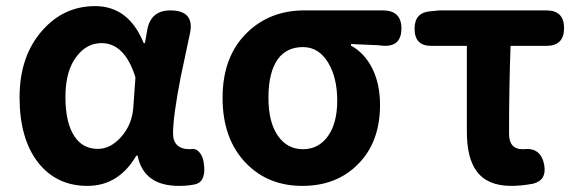

<svg xmlns="http://www.w3.org/2000/svg" viewBox="-20 -594 1894 628"><path d="M266 14Q165 14 105 -62Q44 -140 44 -275.5Q44 -411 119 -495Q189 -574 291 -574Q401 -574 450 -453H454L462 -498Q474 -560 537 -560Q618 -560 601 -483Q596 -460 586 -412.5Q576 -365 571 -342Q546 -213 546 -158Q546 -106 601 -106Q602 -106 603 -106Q620 -110 632 -96Q643 -84 646 -64Q656 -4 622 8Q598 14 565 14Q450 14 430 -85H426Q368 14 266 14ZM300 -107Q342 -107 377 -147Q412 -187 416 -242L423 -341Q388 -453 312 -453Q264 -453 231 -410Q194 -363 194 -277Q194 -193 223 -149Q250 -107 300 -107Z M969 14Q857 14 785 -60Q708 -139 708 -274Q708 -411 790 -489Q864 -560 976 -560H1134H1232Q1293 -560 1293 -501Q1293 -437 1226 -445Q1223 -445 1218 -446Q1161 -449 1128 -450V-445Q1173 -420 1198 -369.5Q1223 -319 1223 -251Q1223 -129 1151 -57Q1081 14 969 14ZM971 -106Q1022 -106 1052.5 -148.5Q1083 -191 1083 -265Q1083 -339 1054 -388Q1023 -440 971 -440Q918 -440 889 -401Q858 -358 858 -274Q858 -195 888.5 -150.5Q919 -106 971 -106Z M1652 14Q1574 14 1539 -34Q1507 -77 1507 -164V-444H1390Q1336 -444 1336 -500Q1336 -553 1387 -557L1418 -560H1621H1767Q1825 -560 1825 -502Q1825 -444 1767 -444H1650Q1645 -313 1645 -157Q1645 -106 1689 -106Q1691 -106 1692 -106Q1749 -113 1760 -55Q1769 -4 1723 7Q1685 14 1652 14Z"/></svg>

Font: GenSenRounded JP B
Style: Regular
Weight: 700
Version: Version 1.501;PS 1;hotconv 16.6.51;makeotf.lib2.5.65220